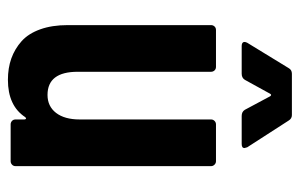

<svg xmlns="http://www.w3.org/2000/svg" viewBox="-154 -586 747 478"><g transform="rotate(90 219.0 -346.5)"><path d="M219.2 -646Q215.8 -650.9 212.9 -646L178.2 -583Q173.3 -575.2 163.1 -575.2H94.2Q87.4 -575.2 85 -578.6Q82.5 -582 85.9 -588.9L148.9 -691.9Q153.3 -700.2 163.1 -700.2H266.1Q274.9 -700.2 279.8 -691.9L346.2 -588.9Q348.1 -583 348.1 -582Q348.1 -575.2 337.9 -575.2H268.1Q257.8 -575.2 252.9 -583ZM276.9 -499Q276.9 -503.9 280.5 -507.6Q284.2 -511.2 289.1 -511.2H380.9Q385.7 -511.2 389.4 -507.6Q393.1 -503.9 393.1 -499V-12.2Q393.1 -6.8 389.4 -3.4Q385.7 0 380.9 0H289.1Q284.2 0 280.5 -3.4Q276.9 -6.8 276.9 -12.2V-34.2Q276.9 -37.1 275.1 -38.1Q273.4 -39.1 271 -36.1Q242.7 6.8 178.2 6.8Q148.9 6.8 125 -1.7Q101.1 -10.3 82 -27.3Q63 -44.4 52.5 -73.7Q42 -103 42 -142.1V-499Q42 -503.9 45.4 -507.6Q48.8 -511.2 54.2 -511.2H146Q151.4 -511.2 154.8 -507.6Q158.2 -503.9 158.2 -499V-167Q158.2 -91.8 215.8 -91.8Q244.1 -91.8 260.5 -113Q276.9 -134.3 276.9 -171.9Z"/></g></svg>

Font: Barlow Condensed SemiBold
Style: Regular
Weight: 600
Width: 3
Designer: Jeremy Tribby
Foundry: Tribby Type
Version: Version 1.422;hotconv 1.0.109;makeotfexe 2.5.65596